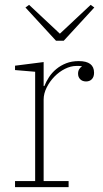

<svg xmlns="http://www.w3.org/2000/svg" viewBox="-20 -772 425 792"><path d="M42 -25H125V-476L42 -483V-501L160 -516V-417H163Q170 -435 182 -453.5Q194 -472 212 -487Q230 -502 253 -511Q276 -520 305 -520Q368 -520 368 -472Q368 -455 359 -445.5Q350 -436 335 -436Q320 -436 311 -445Q302 -454 302 -468Q302 -479 307 -487Q312 -495 317 -497V-499Q309 -500 305.5 -500Q302 -500 295 -500Q272 -500 248 -488Q224 -476 204.5 -456Q185 -436 172.5 -411Q160 -386 160 -361V-25H263V0H42ZM85 -741 100 -752 227 -633 354 -752 369 -741 243 -604H211Z"/></svg>

Font: IBM Plex Serif ExtraLight
Style: Regular
Weight: 200
Designer: Mike Abbink, Paul van der Laan, Pieter van Rosmalen
Foundry: Bold Monday
Version: Version 2.5